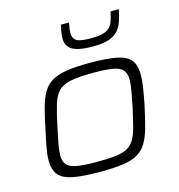

<svg xmlns="http://www.w3.org/2000/svg" viewBox="-109 -830 872 935"><g transform="rotate(-15 326.5 -363.0)"><path d="M283 8Q195 8 145 -2Q95 -12 74 -38Q53 -64 53 -111Q53 -137 59.5 -173Q66 -209 76 -254Q89 -319 101.5 -365Q114 -411 132 -441Q150 -471 179 -487.5Q208 -504 253.5 -511Q299 -518 367 -518Q455 -518 504.5 -508Q554 -498 574.5 -472Q595 -446 595 -399Q595 -372 589.5 -336Q584 -300 575 -254Q561 -189 548.5 -143Q536 -97 518 -67.5Q500 -38 471.5 -21.5Q443 -5 397.5 1.5Q352 8 283 8ZM279 -43Q337 -43 374.5 -47.5Q412 -52 434.5 -65Q457 -78 470.5 -102Q484 -126 493.5 -163Q503 -200 515 -254Q524 -298 530 -332Q536 -366 536 -390Q536 -422 521 -438.5Q506 -455 470.5 -461Q435 -467 371 -467Q299 -467 258 -458.5Q217 -450 196 -427.5Q175 -405 162.5 -363Q150 -321 136 -254Q127 -211 120.5 -177Q114 -143 114 -119Q114 -88 129 -71.5Q144 -55 180 -49Q216 -43 279 -43ZM407 -591Q354 -591 324.5 -600Q295 -609 283.5 -626.5Q272 -644 272 -667Q272 -683 275 -699.5Q278 -716 282 -734H323Q320 -719 318 -705.5Q316 -692 316 -682Q316 -656 333.5 -644Q351 -632 405 -632Q457 -632 481.5 -643Q506 -654 516 -677.5Q526 -701 532 -734H574Q568 -703 559.5 -677Q551 -651 534.5 -631.5Q518 -612 487.5 -601.5Q457 -591 407 -591Z"/></g></svg>

Font: Saira Expanded Light
Style: Italic
Weight: 300
Width: 7
Italic angle: -12°
Designer: Hector Gatti with collaboration of the Omnibus-Type team
Foundry: Omnibus-Type
Version: Version 1.101